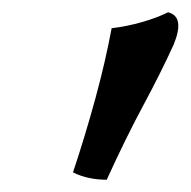

<svg xmlns="http://www.w3.org/2000/svg" viewBox="-20 -736 311 313"><path d="M254 -716Q282 -709 263 -663Q242 -617 213.5 -564Q185 -511 154 -443Q123 -443 99 -455Q119 -515 135.5 -575.5Q152 -636 162 -690Q187 -693 211.5 -700Q236 -707 254 -716Z"/></svg>

Font: Vollkorn
Style: Bold Italic
Weight: 700
Italic angle: -11°
Designer: Friedrich Althausen
Foundry: Friedrich Althausen
Version: Version 5.000; ttfautohint (v1.8.3)